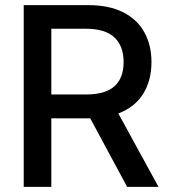

<svg xmlns="http://www.w3.org/2000/svg" viewBox="-20 -727 656 747"><path d="M72.3 -707H324.2Q404.3 -707 459.2 -679.2Q514.2 -651.4 541.7 -601.3Q569.3 -551.3 569.3 -485.4Q569.3 -413.1 536.6 -361.3Q503.9 -309.6 440.4 -285.6L596.7 0H474.6L331.1 -266.6H324.2H179.7V0H72.3ZM313.5 -359.4Q389.6 -359.4 425.3 -391.4Q460.9 -423.3 460.9 -485.4Q460.9 -547.9 425 -581.5Q389.2 -615.2 313.5 -615.2H179.7V-359.4Z"/></svg>

Font: WEMIX Pretendard Medium
Style: Regular
Weight: 500
Designer: Base glyphs from Inter by Rasmus Andersson; Hangeul glyphs from Noto Sans CJK(Source Han Sans) by Jang Soo-young and Kan
Foundry: Kil Hyung-jin
Version: Version 1.000